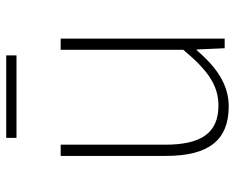

<svg xmlns="http://www.w3.org/2000/svg" viewBox="-89 -653 755 617"><g transform="rotate(-90 288.5 -344.5)"><path d="M255 13C328 13 383 -29 436 -90H438L442 0H473V-527H437V-133C372 -55 323 -20 258 -20C169 -20 132 -76 132 -192V-527H96V-188C96 -51 147 13 255 13ZM154 -669H419V-702H154Z"/></g></svg>

Font: Noto Sans CJK HK Thin
Style: Regular
Weight: 100
Designer: Ryoko NISHIZUKA 西塚涼子 (kana, bopomofo & ideographs); Paul D. Hunt (Latin, Greek & Cyrillic); Sandoll Communications 산돌커뮤니
Foundry: Adobe
Version: Version 2.004;hotconv 1.0.118;makeotfexe 2.5.65603